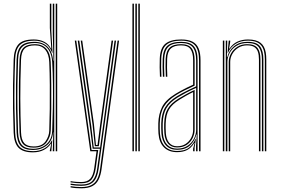

<svg xmlns="http://www.w3.org/2000/svg" viewBox="-20 -820 1523 1041"><path d="M290.2 0H282.2V-800H290.2ZM274.2 0H266.2L269 -102H267.5Q263.8 -55.2 232.8 -31Q201.8 -6.8 159.2 -6.8Q113.2 -6.8 92.6 -29Q72 -51.2 70 -101.5Q67.5 -169 66.6 -232.1Q65.8 -295.2 66.6 -359.9Q67.5 -424.5 70 -496.5Q72 -548.5 94.1 -570.9Q116.2 -593.2 166 -593.2Q211 -593.2 237.5 -566.8Q264 -540.2 267.8 -491H269.8L266.2 -639.5V-800H274.2ZM160.2 -13.2Q187.2 -13.2 210.1 -24Q233 -34.8 247.4 -56.5Q261.8 -78.2 263 -111Q265.2 -167.2 266.5 -232.1Q267.8 -297 267.1 -362.1Q266.5 -427.2 263 -484Q261 -517 249.5 -539.9Q238 -562.8 217.8 -574.8Q197.5 -586.8 169.2 -586.8Q123.2 -586.8 101.5 -566.5Q79.8 -546.2 78 -497Q75.5 -423.8 74.6 -359Q73.8 -294.2 74.6 -231.6Q75.5 -169 78 -102Q80 -54.5 99 -33.9Q118 -13.2 160.2 -13.2ZM162.5 -19.5Q123.2 -19.5 105.5 -38.6Q87.8 -57.8 86 -101.5Q83.5 -166 82.6 -227.4Q81.8 -288.8 82.5 -354.4Q83.2 -420 86 -496.8Q87.8 -541.5 107.1 -561Q126.5 -580.5 169.5 -580.5Q209.2 -580.5 231.2 -555.2Q253.2 -530 255 -483.8Q257.2 -428.2 257.9 -362.1Q258.5 -296 257.9 -230.6Q257.2 -165.2 255.2 -111.2Q254.2 -78.2 232.8 -48.9Q211.2 -19.5 162.5 -19.5ZM163 -26Q207.5 -26 226.8 -53.5Q246 -81 247 -111.5Q249 -165.2 249.8 -229.6Q250.5 -294 250 -359.8Q249.5 -425.5 247 -483.5Q245.2 -526.5 225.5 -550.2Q205.8 -574 169.8 -574Q130.5 -574 113 -556Q95.5 -538 94 -496.5Q89.8 -378 90.1 -285.4Q90.5 -192.8 94 -102.5Q95.5 -61.8 111.5 -43.9Q127.5 -26 163 -26ZM158.2 6Q104.8 6 80.5 -18.9Q56.2 -43.8 54 -101Q51.5 -168.8 50.6 -231.8Q49.8 -294.8 50.6 -359.5Q51.5 -424.2 54 -496.8Q56 -552 79.4 -579Q102.8 -606 163 -606Q195.5 -606 219.9 -593.5Q244.2 -581 256.2 -556.5H258.2L250.2 -668V-800H258.2V-654.5L264.8 -534H262.8Q248.5 -570.5 223.6 -585Q198.8 -599.5 165 -599.5Q111.8 -599.5 87.9 -575.9Q64 -552.2 62 -497.8Q59.2 -422.8 58.4 -357.4Q57.5 -292 58.5 -229.6Q59.5 -167.2 62 -101.2Q64 -47.2 86.8 -23.9Q109.5 -0.5 159.8 -0.5Q194 -0.5 220.4 -15.4Q246.8 -30.2 261.2 -58.8H263.5L258.2 0H250.2V-4.2L258 -41.2H256Q242.8 -20.5 217.8 -7.2Q192.8 6 158.2 6Z M420.5 201Q405 201 389.8 199.8Q374.5 198.5 362.8 196V189.2Q376 191.8 391 193Q406 194.2 420.5 194.2Q454.5 194.2 475.4 183.4Q496.2 172.5 507.2 150.8Q518.2 129 522.5 97L617.5 -600H625.5L530.5 98Q526 130.5 514.6 153.6Q503.2 176.8 480.9 188.9Q458.5 201 420.5 201ZM420.5 173.8Q409 173.8 394 172.5Q379 171.2 362.8 168.8V162Q380.5 165.2 395.9 166.1Q411.2 167 420.5 167Q453 167 469.1 149.6Q485.2 132.2 490.8 92.5L503.5 0H469.5L385.5 -600H393.5L476.5 -6.8H512.5L498.8 93.8Q493.2 133 476.5 153.4Q459.8 173.8 420.5 173.8ZM420.5 187.5Q407.2 187.5 392.2 186.2Q377.2 185 362.8 182.5V175.5Q377.5 178 392.5 179.2Q407.5 180.5 420.5 180.5Q464.5 180.5 482.9 158.2Q501.2 136 506.8 94.8L521.8 -13.5H482.5L467.5 -129.8L401.5 -600H409.8L474.8 -135.8L488.2 -20.5H522.8L601.2 -600H609.2L514.5 95.8Q508 144.5 486.2 166Q464.5 187.5 420.5 187.5ZM494.2 -27.2 482 -141.8 417.8 -600H425.8L489.2 -148L500.2 -34H508.8L523.2 -146L585 -600H593.2L530 -135.8L515.8 -27.2Z M730 0V-800H738V0ZM698 0V-800H706V0ZM714 0V-800H722V0Z M1059.2 0V-492Q1059.2 -549.5 1036.8 -574.5Q1014.2 -599.5 962.2 -599.5Q908.8 -599.5 882.6 -577.6Q856.5 -555.8 854.2 -501.8Q853.2 -479.8 853.6 -454.5Q854 -429.2 855.2 -404H847.2Q846 -429.8 845.6 -454.9Q845.2 -480 846.2 -502Q848.5 -560 876.9 -583Q905.2 -606 962.2 -606Q999.8 -606 1022.9 -594.5Q1046 -583 1056.6 -557.9Q1067.2 -532.8 1067.2 -492V0ZM940.2 -14.2Q973.8 -14.2 996.8 -29.6Q1019.8 -45 1031.6 -68.5Q1043.5 -92 1043.5 -116.5V-343.5Q1014 -330.5 988.1 -316.9Q962.2 -303.2 944 -292Q901 -265.5 882.2 -233.6Q863.5 -201.8 862.2 -150Q862 -134 862.1 -123.1Q862.2 -112.2 863.2 -96.8Q866.2 -56.5 886.5 -35.4Q906.8 -14.2 940.2 -14.2ZM940.2 -20.5Q909.5 -20.5 891.8 -40.6Q874 -60.8 871.2 -97.8Q870 -115.5 870 -125.4Q870 -135.2 870.2 -149.5Q871.5 -199.8 889.2 -230Q907 -260.2 948.5 -285.8Q967.8 -297.5 990.4 -310Q1013 -322.5 1035.2 -332.5V-116.5Q1035.2 -94 1024.8 -71.9Q1014.2 -49.8 993.2 -35.1Q972.2 -20.5 940.2 -20.5ZM940.2 -27Q967.5 -27 986.9 -39.9Q1006.2 -52.8 1016.8 -73.2Q1027.2 -93.8 1027.2 -116.5V-320.8Q1007 -311.2 989.2 -301Q971.5 -290.8 952.2 -279Q912.8 -254.8 896.1 -225.9Q879.5 -197 878.2 -149.2Q878 -136.8 878 -126Q878 -115.2 879.2 -97.5Q881.8 -63.8 897.5 -45.4Q913.2 -27 940.2 -27ZM940.2 5Q895.8 5 869.4 -20.9Q843 -46.8 839.2 -96Q838.2 -111 838.1 -123.1Q838 -135.2 838.2 -151Q839.5 -201 858.5 -239.5Q877.5 -278 931.5 -311.2Q944.8 -319.2 959.8 -327.5Q974.8 -335.8 991.6 -344.1Q1008.5 -352.5 1027.2 -360.8V-492Q1027.2 -535 1012.2 -554.5Q997.2 -574 962.2 -574Q924 -574 905.9 -556.8Q887.8 -539.5 886.2 -500.5Q885.2 -478.5 885.6 -454.2Q886 -430 887.2 -404H879.2Q877.8 -433 877.6 -457Q877.5 -481 878.2 -500.8Q880 -542.5 899.6 -561.5Q919.2 -580.5 962.2 -580.5Q1001.2 -580.5 1018.2 -559.5Q1035.2 -538.5 1035.2 -492V-355.8Q1006.5 -343 979.8 -329.4Q953 -315.8 935.5 -304.8Q889.2 -276.2 868.4 -241.1Q847.5 -206 846.2 -150.8Q846 -135 846.1 -123.4Q846.2 -111.8 847.2 -96.2Q850.8 -50.5 874.9 -26Q899 -1.5 940.2 -1.5Q982.5 -1.5 1005.1 -20Q1027.8 -38.5 1040.2 -67.2H1042.2L1035 -20.5V0H1027V-13.8L1035 -44.5H1033Q1016.8 -18 994.5 -6.5Q972.2 5 940.2 5ZM1043 0V-29.5L1046.8 -90.8H1044.8Q1035.5 -54.8 1009.9 -31.2Q984.2 -7.8 940.2 -7.8Q901.8 -7.8 880 -31.4Q858.2 -55 855.2 -96.8Q854.2 -113 854.1 -124.1Q854 -135.2 854.2 -150.2Q855.5 -204.2 875.4 -237.6Q895.2 -271 940 -298.5Q952.5 -306.2 968.1 -314.8Q983.8 -323.2 1002.8 -332.6Q1021.8 -342 1043.5 -351.8V-492Q1043.5 -542 1024.6 -564.4Q1005.8 -586.8 962.2 -586.8Q914.8 -586.8 893.5 -566.6Q872.2 -546.5 870.2 -501Q869.5 -482.8 869.6 -457.6Q869.8 -432.5 871.2 -404H863.2Q861.8 -432.2 861.6 -457.1Q861.5 -482 862.2 -501.2Q864.2 -550.5 887.6 -571.9Q911 -593.2 962.2 -593.2Q1010 -593.2 1030.6 -569.5Q1051.2 -545.8 1051.2 -492V0Z M1416 0V-497.5Q1416 -522.2 1411.5 -541.2Q1407 -560.2 1396.6 -573.2Q1386.2 -586.2 1368.4 -592.9Q1350.5 -599.5 1323.8 -599.5Q1283.8 -599.5 1256.5 -581.5Q1229.2 -563.5 1216 -533.8H1214L1220.2 -600H1228.2V-593.2L1222.2 -556.5H1224.2Q1242 -582.8 1267.6 -594.4Q1293.2 -606 1324.5 -606Q1347.5 -606 1364.4 -601.4Q1381.2 -596.8 1392.6 -587.9Q1404 -579 1410.9 -565.9Q1417.8 -552.8 1420.8 -535.6Q1423.8 -518.5 1423.8 -497.5V0ZM1188.2 0V-600H1196.2V0ZM1220.2 0V-484.5Q1220.2 -507.2 1232 -529.2Q1243.8 -551.2 1266.1 -565.9Q1288.5 -580.5 1320.2 -580.5Q1341 -580.5 1354.9 -575Q1368.8 -569.5 1376.9 -558.9Q1385 -548.2 1388.5 -532.9Q1392 -517.5 1392 -497.5V0H1384V-497.5Q1384 -522.2 1378.2 -539.2Q1372.5 -556.2 1358.6 -565.1Q1344.8 -574 1319.8 -574Q1292.8 -574 1272.1 -561.1Q1251.5 -548.2 1239.9 -527.8Q1228.2 -507.2 1228.2 -484.5V0ZM1204.2 0V-600H1212.2L1210.2 -510.2H1212.2Q1221.2 -547 1249.6 -570.1Q1278 -593.2 1322 -593.2Q1372 -593.2 1390 -568.5Q1408 -543.8 1408 -497.5V0H1400V-497.5Q1400 -540.8 1383.4 -563.8Q1366.8 -586.8 1321.2 -586.8Q1286.8 -586.8 1262.5 -571.6Q1238.2 -556.5 1225.5 -533Q1212.8 -509.5 1212.8 -484.5V0Z"/></svg>

Font: Big Shoulders Inline Text Thin
Style: Regular
Weight: 100
Designer: Patric King
Foundry: XO Type Co
Version: Version 2.002